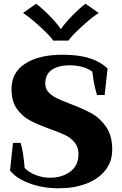

<svg xmlns="http://www.w3.org/2000/svg" viewBox="-20 -1005 659 1035"><path d="M104 -935 175 -985Q209 -959 249.5 -917.5Q290 -876 306 -850H310Q327 -877 367 -918Q407 -959 441 -985L512 -935Q477 -913 421 -862Q365 -811 349 -786H267Q251 -811 195 -862Q139 -913 104 -935ZM34 -86 50 -235H91Q105 -193 113 -99Q137 -75 174 -61Q211 -47 250 -47Q314 -47 358.5 -79.5Q403 -112 403 -175Q403 -212 382.5 -237Q362 -262 332 -276.5Q302 -291 248 -310Q180 -335 140 -356.5Q100 -378 71 -418.5Q42 -459 42 -525Q42 -615 116.5 -662.5Q191 -710 317 -710Q401 -710 459 -692.5Q517 -675 560 -636L544 -493H503Q485 -550 478 -618Q458 -635 424.5 -644Q391 -653 354 -653Q296 -653 260 -629Q224 -605 224 -554Q224 -527 241.5 -508Q259 -489 285.5 -476Q312 -463 359 -445Q430 -418 475 -393Q520 -368 552.5 -320.5Q585 -273 585 -199Q585 -133 547 -86Q509 -39 444 -14.5Q379 10 297 10Q212 10 140.5 -16Q69 -42 34 -86Z"/></svg>

Font: Trirong ExtraBold
Style: Regular
Weight: 800
Designer: Katatrad Team
Foundry: CadsonDemak
Version: Version 1.001